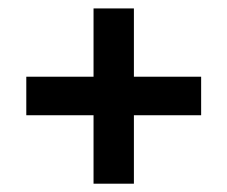

<svg xmlns="http://www.w3.org/2000/svg" viewBox="-20 -591 545 460"><path d="M204.1 -150.9V-314.9H43V-407.2H204.1V-570.8H300.8V-407.2H461.9V-314.9H300.8V-150.9Z"/></svg>

Font: Lumene Sans Condensed
Style: Bold
Weight: 600
Width: 3
Designer: Deni Anggara
Version: Version 1.003;Glyphs 3.1.2 (3151)